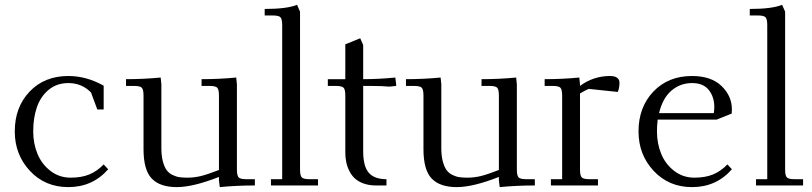

<svg xmlns="http://www.w3.org/2000/svg" viewBox="-20 -766 3355 793"><path d="M41 -223.1Q41 -323.2 102.3 -387.7Q163.6 -452.1 262.2 -452.1Q336.9 -452.1 408.2 -412.1V-314H381.8L356 -383.8Q318.4 -422.9 262.2 -422.9Q214.4 -422.9 180.9 -395Q147.5 -367.2 132.3 -323Q117.2 -278.8 117.2 -223.1Q117.2 -173.3 134.8 -130.6Q152.3 -87.9 188.5 -60.1Q224.6 -32.2 272 -32.2Q316.4 -32.2 348.6 -45.4Q380.9 -58.6 408.2 -86.9L426.8 -66.9Q362.3 6.8 262.2 6.8Q166 6.8 103.5 -60.3Q41 -127.4 41 -223.1Z M500.5 -411.1V-439Q573.2 -439 643.6 -445.8L646.5 -418V-154.8Q646.5 -122.6 652.6 -99.6Q658.7 -76.7 668 -63.7Q677.2 -50.8 692.4 -43.5Q707.5 -36.1 721.4 -34.2Q735.4 -32.2 754.4 -32.2Q781.7 -32.2 809.3 -38.8Q836.9 -45.4 884.3 -64V-371.1Q884.3 -396.5 877.2 -403.8Q870.1 -411.1 845.7 -411.1H812.5V-439Q885.7 -439 955.6 -445.8L958.5 -418V-65.9Q958.5 -41 965.6 -33.4Q972.7 -25.9 997.6 -25.9H1032.7V0Q958 0 887.7 6.8L884.3 -21V-35.2Q777.3 6.8 710.4 6.8Q640.6 6.8 606.7 -28.6Q572.8 -64 572.8 -149.9V-371.1Q572.8 -396 565.7 -403.6Q558.6 -411.1 533.7 -411.1Z M1073.2 -702.1V-729Q1165 -729 1207 -746.1L1219.2 -717.8V-65.9Q1219.2 -41 1226.3 -33.4Q1233.4 -25.9 1258.3 -25.9H1293.5V0H1099.1V-25.9H1145.5V-662.1Q1145.5 -687 1138.4 -694.6Q1131.3 -702.1 1106.4 -702.1Z M1334 -411.1V-439H1406.2V-583L1467.8 -607.9L1480 -580.1V-439Q1542.5 -439 1612.8 -445.8L1616.2 -418V-411.1L1587.9 -408.2Q1558.1 -411.1 1511.2 -411.1H1480V-141.1Q1480 -79.6 1502.9 -52.7Q1525.9 -25.9 1576.2 -25.9V0H1533.2Q1504.4 0 1481.9 -8.1Q1459.5 -16.1 1445.6 -29.1Q1431.6 -42 1422.6 -60.3Q1413.6 -78.6 1409.9 -97.2Q1406.2 -115.7 1406.2 -136.2V-371.1Q1406.2 -396 1399.2 -403.6Q1392.1 -411.1 1367.2 -411.1Z M1656.7 -411.1V-439Q1729.5 -439 1799.8 -445.8L1802.7 -418V-154.8Q1802.7 -122.6 1808.8 -99.6Q1814.9 -76.7 1824.2 -63.7Q1833.5 -50.8 1848.6 -43.5Q1863.8 -36.1 1877.7 -34.2Q1891.6 -32.2 1910.6 -32.2Q1938 -32.2 1965.6 -38.8Q1993.2 -45.4 2040.5 -64V-371.1Q2040.5 -396.5 2033.4 -403.8Q2026.4 -411.1 2002 -411.1H1968.8V-439Q2042 -439 2111.8 -445.8L2114.7 -418V-65.9Q2114.7 -41 2121.8 -33.4Q2128.9 -25.9 2153.8 -25.9H2189V0Q2114.3 0 2043.9 6.8L2040.5 -21V-35.2Q1933.6 6.8 1866.7 6.8Q1796.9 6.8 1762.9 -28.6Q1729 -64 1729 -149.9V-371.1Q1729 -396 1721.9 -403.6Q1714.8 -411.1 1689.9 -411.1Z M2229.5 -411.1V-439Q2302.2 -439 2372.6 -445.8L2375.5 -418V-411.1Q2430.7 -452.1 2499.5 -452.1Q2519.5 -452.1 2529.1 -444.6Q2538.6 -437 2538.6 -424.8Q2538.6 -403.3 2531.7 -386.2L2411.6 -398.9Q2396.5 -392.6 2375.5 -379.9V-65.9Q2375.5 -41 2382.6 -33.4Q2389.6 -25.9 2414.6 -25.9H2449.7V0H2255.4V-25.9H2301.8V-371.1Q2301.8 -396 2294.7 -403.6Q2287.6 -411.1 2262.7 -411.1Z M2617.2 -223.1Q2617.2 -323.2 2678.5 -387.7Q2739.7 -452.1 2838.4 -452.1Q2917 -452.1 2960 -410.9Q3002.9 -369.6 3002.9 -314Q3002.9 -302.7 3002 -296.9L2939.9 -272H2696.3Q2693.4 -247.6 2693.4 -223.1Q2693.4 -173.3 2710.9 -130.6Q2728.5 -87.9 2764.6 -60.1Q2800.8 -32.2 2848.1 -32.2Q2892.6 -32.2 2924.8 -45.4Q2957 -58.6 2984.4 -86.9L3002.9 -66.9Q2938.5 6.8 2838.4 6.8Q2742.2 6.8 2679.7 -60.3Q2617.2 -127.4 2617.2 -223.1ZM2702.1 -298.8H2928.2Q2930.2 -312.5 2930.2 -324.2Q2930.2 -365.7 2907.5 -394.3Q2884.8 -422.9 2838.4 -422.9Q2789.6 -422.9 2753.2 -391.8Q2716.8 -360.8 2702.1 -298.8Z M3076.7 -702.1V-729Q3168.5 -729 3210.4 -746.1L3222.7 -717.8V-65.9Q3222.7 -41 3229.7 -33.4Q3236.8 -25.9 3261.7 -25.9H3296.9V0H3102.5V-25.9H3148.9V-662.1Q3148.9 -687 3141.8 -694.6Q3134.8 -702.1 3109.9 -702.1Z"/></svg>

Font: Dihjauti
Style: Regular
Weight: 400
Designer: T. Christopher White
Version: Version 3.0.0